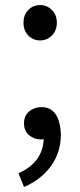

<svg xmlns="http://www.w3.org/2000/svg" viewBox="-20 -550 318 760"><path d="M139 -390Q111 -390 92 -409.5Q73 -429 73 -460Q73 -491 92 -510.5Q111 -530 139 -530Q166 -530 185.5 -510.5Q205 -491 205 -460Q205 -429 185.5 -409.5Q166 -390 139 -390ZM75 190 53 136Q149 93 153 1L142 2Q115 2 95 -15Q75 -32 75 -62Q75 -92 95.5 -109Q116 -126 144 -126Q216 -126 221 -19Q221 53 182 107Q143 161 75 190Z"/></svg>

Font: Gothic Nguyen
Style: Regular
Weight: 400
Designer: MORI Takayuki
Version: Version 1.220;July 21, 2023;FontCreator 14.0.0.2814 64-bit